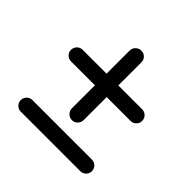

<svg xmlns="http://www.w3.org/2000/svg" viewBox="-155 -752 902 902"><g transform="rotate(45 296.0 -301.0)"><path d="M256.8 -179.7V-333H97.7Q82 -333 70.8 -344.2Q59.6 -355.5 59.6 -371.1Q59.6 -387.7 70.8 -398.9Q82 -410.2 97.7 -410.2H256.8V-563.5Q256.8 -580.1 268.6 -591.3Q280.3 -602.5 295.9 -602.5Q312.5 -602.5 323.7 -591.3Q335 -580.1 335 -563.5V-410.2H493.2Q509.8 -410.2 521 -398.9Q532.2 -387.7 532.2 -371.1Q532.2 -355.5 521 -344.2Q509.8 -333 493.2 -333H335V-179.7Q335 -164.1 323.7 -152.3Q312.5 -140.6 295.9 -140.6Q280.3 -140.6 268.6 -152.3Q256.8 -164.1 256.8 -179.7ZM59.6 -37.1Q59.6 -53.7 70.8 -64.9Q82 -76.2 97.7 -76.2H493.2Q509.8 -76.2 521 -64.9Q532.2 -53.7 532.2 -37.1Q532.2 -21.5 521 -10.3Q509.8 1 493.2 1H97.7Q82 1 70.8 -10.3Q59.6 -21.5 59.6 -37.1Z"/></g></svg>

Font: KTXP_ComRound
Style: Medium
Weight: 500
Version: Version 1.01;May 16, 2022;FontCreator 13.0.0.2683 64-bit